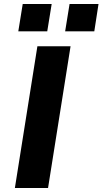

<svg xmlns="http://www.w3.org/2000/svg" viewBox="-20 -935 510 955"><path d="M54 0 166 -705H331L219 0ZM304 -779 326 -915H470L449 -779ZM71 -779 93 -915H237L215 -779Z"/></svg>

Font: Nunito Sans 6pt ExtraBold
Style: Italic
Weight: 800
Italic angle: -9°
Version: Version 3.101;gftools[0.9.27]